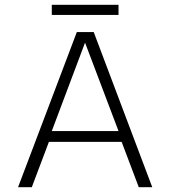

<svg xmlns="http://www.w3.org/2000/svg" viewBox="-20 -777 707 797"><path d="M195 -715V-757H472V-715ZM55 0 299 -644H369L612 0H556L485 -188H183L112 0ZM195 -233H472L333 -600Z"/></svg>

Font: Kanit ExtraLight
Style: Regular
Weight: 275
Designer: Katatrad Team
Foundry: CadsonDemak
Version: Version 2.000; ttfautohint (v1.8.3)